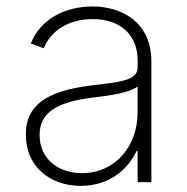

<svg xmlns="http://www.w3.org/2000/svg" viewBox="-20 -574 589 605"><path d="M234.4 11.7C321 11.7 382.1 -37.3 410.5 -98.4H413.7V0H457V-381C457 -500.4 368.3 -553.6 271.3 -553.6C187.1 -553.6 108.3 -515.6 77.1 -437.1L117.9 -421.9C139.2 -475.9 194.6 -513.8 272.4 -513.8C360.4 -513.8 413.7 -463.1 413.7 -383.9V-361.2C413.7 -319.2 352.6 -315 269.5 -305C123.9 -287.3 61.4 -241.1 61.4 -150.2C61.4 -46.5 140.3 11.7 234.4 11.7ZM238.6 -28.4C162.3 -28.4 104.8 -74.2 104.8 -148.8C104.8 -216.3 154.5 -252.5 273.8 -266.7C327.1 -272.7 391 -282.7 413.7 -301.5V-221.2C413.7 -110.4 340.9 -28.4 238.6 -28.4Z"/></svg>

Font: Karasuma Gothic
Style: Thin
Weight: 200
Designer: Rasmus Andersson / Ryoko Ishizuka
Foundry: rsms
Version: Version 1.00